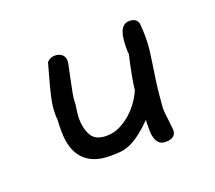

<svg xmlns="http://www.w3.org/2000/svg" viewBox="-75 -482 639 571"><g transform="rotate(-20 244.5 -196.5)"><path d="M409 -366Q410 -355 410.5 -345Q411 -335 411 -324Q411 -300 409 -283.5Q407 -267 404 -246.5Q401 -226 396.5 -196.5Q392 -167 388 -118Q388 -115 387.5 -112.5Q387 -110 387 -107Q387 -91 390 -72L394 -35Q394 -9 361 -9Q347 -9 340 -16.5Q333 -24 330 -34.5Q327 -45 327 -56.5Q327 -68 327 -76Q327 -86 328 -91Q304 -67 285.5 -53.5Q267 -40 251.5 -34Q236 -28 221.5 -27Q207 -26 191 -26Q137 -26 108.5 -56Q80 -86 80 -145Q80 -152 80 -161Q80 -170 81 -182Q80 -186 80 -195Q80 -208 81 -219.5Q82 -231 85.5 -247.5Q89 -264 95.5 -288.5Q102 -313 113 -352Q124 -363 138 -363Q151 -363 160 -356Q169 -349 169 -335Q169 -330 165.5 -314Q162 -298 158 -279Q154 -260 150.5 -241.5Q147 -223 147 -213V-208Q145 -194 143.5 -182Q142 -170 142 -162Q142 -131 154.5 -108.5Q167 -86 202 -86Q225 -86 245 -96Q265 -106 281 -120.5Q297 -135 309 -152.5Q321 -170 327 -185Q329 -204 334 -230.5Q339 -257 347 -292Q346 -298 346 -304Q346 -310 346 -315Q346 -327 347.5 -339.5Q349 -352 352.5 -361.5Q356 -371 363 -377.5Q370 -384 382 -384Q404 -384 409 -366Z"/></g></svg>

Font: Gaegu
Style: Accents-Regular
Weight: 400
Designer: JIKJI
Foundry: JIKJI
Version: Version 1.00